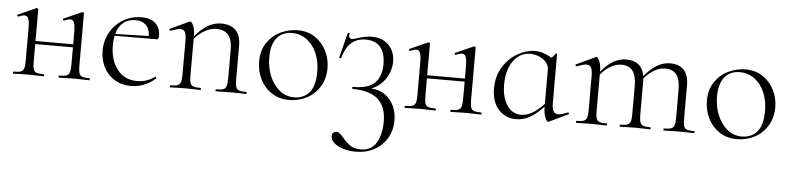

<svg xmlns="http://www.w3.org/2000/svg" viewBox="-43 -627 4624 1126"><g transform="rotate(5 2269.0 -64.0)"><path d="M480 0Q455 0 441 -1L392 -2L339 -1Q325 0 301 0Q298 0 298 -6Q298 -12 301 -12Q330 -12 343.5 -17Q357 -22 362 -36.5Q367 -51 367 -81V-184H145V-81Q145 -51 149.5 -36.5Q154 -22 167.5 -17Q181 -12 211 -12Q213 -12 213 -6Q213 0 211 0Q186 0 172 -1L123 -2L71 -1Q57 0 32 0Q29 0 29 -6Q29 -12 32 -12Q62 -12 75.5 -17Q89 -22 93.5 -36.5Q98 -51 98 -81V-270Q98 -311 91.5 -328.5Q85 -346 69 -346Q58 -346 33 -336H31Q27 -336 25.5 -341Q24 -346 28 -347L133 -394L137 -395Q139 -395 142 -393Q145 -391 145 -388V-202H367V-270Q367 -311 360.5 -328.5Q354 -346 338 -346Q327 -346 302 -336H300Q296 -336 294.5 -341Q293 -346 297 -347L402 -394L406 -395Q408 -395 411 -393Q414 -391 414 -388V-81Q414 -51 418.5 -36.5Q423 -22 436.5 -17Q450 -12 480 -12Q482 -12 482 -6Q482 0 480 0Z M863 -54Q866 -54 868.5 -50.5Q871 -47 869 -44Q803 12 726 12Q668 12 626 -15Q584 -42 563 -85.5Q542 -129 542 -180Q542 -240 570 -289Q598 -338 646.5 -366.5Q695 -395 754 -395Q806 -395 835 -368.5Q864 -342 864 -296Q864 -284 861.5 -279Q859 -274 852 -274L604 -273Q599 -245 599 -218Q599 -130 641.5 -75Q684 -20 758 -20Q817 -20 862 -54ZM607 -284 804 -289Q804 -330 781 -352.5Q758 -375 720 -375Q676 -375 647.5 -351.5Q619 -328 607 -284Z M1402 0Q1379 0 1366 -1L1314 -2L1261 -1Q1248 0 1225 0Q1222 0 1222 -6Q1222 -12 1225 -12Q1254 -12 1267 -17Q1280 -22 1285 -36.5Q1290 -51 1290 -81V-248Q1290 -309 1267 -337Q1244 -365 1195 -365Q1163 -365 1129.5 -346.5Q1096 -328 1068 -296V-81Q1068 -51 1072.5 -36.5Q1077 -22 1090.5 -17Q1104 -12 1133 -12Q1136 -12 1136 -6Q1136 0 1133 0Q1110 0 1097 -1L1045 -2L992 -1Q979 0 956 0Q953 0 953 -6Q953 -12 956 -12Q985 -12 998 -17Q1011 -22 1016 -36.5Q1021 -51 1021 -81V-281Q1021 -316 1013 -331Q1005 -346 985 -346Q969 -346 929 -331H927Q923 -331 921.5 -335.5Q920 -340 924 -342L1035 -394Q1037 -395 1040 -395Q1048 -395 1058 -372.5Q1068 -350 1068 -315V-311Q1108 -357 1145 -378Q1182 -399 1222 -399Q1278 -399 1307.5 -369Q1337 -339 1337 -278V-81Q1337 -51 1341.5 -36.5Q1346 -22 1359.5 -17Q1373 -12 1402 -12Q1405 -12 1405 -6Q1405 0 1402 0Z M1462 -198Q1462 -263 1493.5 -308.5Q1525 -354 1573.5 -376.5Q1622 -399 1673 -399Q1731 -399 1774.5 -370Q1818 -341 1841.5 -293.5Q1865 -246 1865 -193Q1865 -131 1836.5 -84Q1808 -37 1760 -12Q1712 13 1655 13Q1598 13 1554 -15.5Q1510 -44 1486 -92.5Q1462 -141 1462 -198ZM1807 -167Q1807 -227 1786 -275.5Q1765 -324 1727 -352Q1689 -380 1640 -380Q1583 -380 1551 -340.5Q1519 -301 1519 -227Q1519 -167 1540 -116.5Q1561 -66 1598 -35.5Q1635 -5 1683 -5Q1741 -5 1774 -44Q1807 -83 1807 -167Z M2283 78Q2283 136 2256.5 182Q2230 228 2182 254.5Q2134 281 2072 281Q2029 281 1995.5 270Q1962 259 1943 241Q1924 223 1924 202Q1924 188 1932 181.5Q1940 175 1950 175Q1961 175 1969.5 182Q1978 189 1993 206Q2015 233 2038.5 249Q2062 265 2102 265Q2163 265 2192 215Q2221 165 2221 91Q2221 -84 2024 -84Q2020 -84 2019 -90Q2018 -96 2024 -96Q2115 -96 2152.5 -135Q2190 -174 2190 -244Q2190 -308 2161.5 -343.5Q2133 -379 2074 -379Q2023 -379 1990 -350Q1957 -321 1939 -258Q1939 -257 1935 -257Q1927 -257 1928 -261L1965 -407Q1965 -409 1969 -409Q1972 -409 1975 -407.5Q1978 -406 1977 -405Q1975 -397 1975 -394Q1975 -384 1980.5 -379.5Q1986 -375 1992 -375Q1998 -375 2024 -383Q2072 -399 2107 -399Q2172 -399 2208.5 -360.5Q2245 -322 2245 -265Q2245 -211 2214.5 -164Q2184 -117 2131 -96Q2179 -94 2213.5 -69Q2248 -44 2265.5 -5Q2283 34 2283 78Z M2786 0Q2761 0 2747 -1L2698 -2L2645 -1Q2631 0 2607 0Q2604 0 2604 -6Q2604 -12 2607 -12Q2636 -12 2649.5 -17Q2663 -22 2668 -36.5Q2673 -51 2673 -81V-184H2451V-81Q2451 -51 2455.5 -36.5Q2460 -22 2473.5 -17Q2487 -12 2517 -12Q2519 -12 2519 -6Q2519 0 2517 0Q2492 0 2478 -1L2429 -2L2377 -1Q2363 0 2338 0Q2335 0 2335 -6Q2335 -12 2338 -12Q2368 -12 2381.5 -17Q2395 -22 2399.5 -36.5Q2404 -51 2404 -81V-270Q2404 -311 2397.5 -328.5Q2391 -346 2375 -346Q2364 -346 2339 -336H2337Q2333 -336 2331.5 -341Q2330 -346 2334 -347L2439 -394L2443 -395Q2445 -395 2448 -393Q2451 -391 2451 -388V-202H2673V-270Q2673 -311 2666.5 -328.5Q2660 -346 2644 -346Q2633 -346 2608 -336H2606Q2602 -336 2600.5 -341Q2599 -346 2603 -347L2708 -394L2712 -395Q2714 -395 2717 -393Q2720 -391 2720 -388V-81Q2720 -51 2724.5 -36.5Q2729 -22 2742.5 -17Q2756 -12 2786 -12Q2788 -12 2788 -6Q2788 0 2786 0Z M3294 -56Q3298 -56 3299 -51.5Q3300 -47 3296 -46L3185 7L3181 8Q3172 8 3162.5 -17.5Q3153 -43 3153 -79Q3117 -39 3077.5 -15Q3038 9 2991 9Q2930 9 2889 -35.5Q2848 -80 2848 -160Q2848 -232 2882 -286.5Q2916 -341 2967.5 -370Q3019 -399 3068 -399Q3095 -399 3120.5 -390.5Q3146 -382 3166 -368Q3182 -377 3190 -394Q3191 -395 3195 -394.5Q3199 -394 3199 -392V-106Q3199 -72 3207.5 -56.5Q3216 -41 3236 -41Q3246 -41 3260.5 -45.5Q3275 -50 3292 -56ZM3153 -95V-295Q3153 -331 3119 -355.5Q3085 -380 3043 -380Q2982 -380 2943.5 -326.5Q2905 -273 2905 -188Q2905 -113 2936 -66Q2967 -19 3020 -19Q3083 -19 3153 -95Z M4039 0Q4016 0 4003 -1L3950 -2L3898 -1Q3884 0 3861 0Q3859 0 3859 -6Q3859 -12 3861 -12Q3890 -12 3903.5 -17Q3917 -22 3922 -36.5Q3927 -51 3927 -81V-244Q3927 -305 3905.5 -334Q3884 -363 3838 -363Q3807 -363 3774.5 -344.5Q3742 -326 3715 -293Q3716 -288 3716 -275V-81Q3716 -51 3721 -36.5Q3726 -22 3739.5 -17Q3753 -12 3782 -12Q3784 -12 3784 -6Q3784 0 3782 0Q3759 0 3745 -1L3693 -2L3640 -1Q3627 0 3604 0Q3601 0 3601 -6Q3601 -12 3604 -12Q3633 -12 3646 -17Q3659 -22 3664 -36.5Q3669 -51 3669 -81V-244Q3669 -305 3647.5 -334Q3626 -363 3581 -363Q3550 -363 3518 -345Q3486 -327 3459 -294V-81Q3459 -51 3463.5 -36.5Q3468 -22 3481.5 -17Q3495 -12 3524 -12Q3527 -12 3527 -6Q3527 0 3524 0Q3501 0 3488 -1L3436 -2L3383 -1Q3370 0 3347 0Q3344 0 3344 -6Q3344 -12 3347 -12Q3376 -12 3389 -17Q3402 -22 3407 -36.5Q3412 -51 3412 -81V-281Q3412 -316 3404 -331Q3396 -346 3376 -346Q3360 -346 3320 -331H3318Q3314 -331 3312.5 -335.5Q3311 -340 3315 -342L3426 -394Q3428 -395 3431 -395Q3439 -395 3449 -372.5Q3459 -350 3459 -315V-311Q3496 -356 3532 -376Q3568 -396 3607 -396Q3652 -396 3679.5 -373.5Q3707 -351 3714 -307Q3752 -354 3789 -375Q3826 -396 3865 -396Q3918 -396 3946 -366Q3974 -336 3974 -275V-81Q3974 -51 3978.5 -36.5Q3983 -22 3996.5 -17Q4010 -12 4039 -12Q4042 -12 4042 -6Q4042 0 4039 0Z M4098 -198Q4098 -263 4129.5 -308.5Q4161 -354 4209.5 -376.5Q4258 -399 4309 -399Q4367 -399 4410.5 -370Q4454 -341 4477.5 -293.5Q4501 -246 4501 -193Q4501 -131 4472.5 -84Q4444 -37 4396 -12Q4348 13 4291 13Q4234 13 4190 -15.5Q4146 -44 4122 -92.5Q4098 -141 4098 -198ZM4443 -167Q4443 -227 4422 -275.5Q4401 -324 4363 -352Q4325 -380 4276 -380Q4219 -380 4187 -340.5Q4155 -301 4155 -227Q4155 -167 4176 -116.5Q4197 -66 4234 -35.5Q4271 -5 4319 -5Q4377 -5 4410 -44Q4443 -83 4443 -167Z"/></g></svg>

Font: Cormorant Infant Light
Style: Regular
Weight: 300
Designer: Christian Thalmann (Catharsis Fonts)
Version: Version 3.000